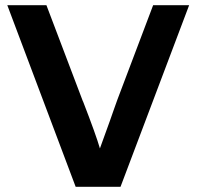

<svg xmlns="http://www.w3.org/2000/svg" viewBox="-20 -715 761 736"><path d="M8 -695H158L298 -326V-327Q348 -198 363 -146L401 -251Q407 -269 415 -291L430 -333Q453 -394 498.5 -514Q544 -634 567 -695H705L442 1H270Z"/></svg>

Font: Coval
Style: ExtraBold
Weight: 800
Foundry: Context Ltd
Version: Version 001.000